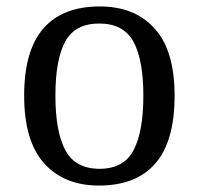

<svg xmlns="http://www.w3.org/2000/svg" viewBox="-20 -566 617 596"><path d="M287 10Q179 10 117 -59Q55 -128 55 -269Q55 -409 114.5 -477.5Q174 -546 290 -546Q398 -546 460 -477.5Q522 -409 522 -269Q522 -128 462.5 -59Q403 10 287 10ZM289 -42Q364 -42 394.5 -99.5Q425 -157 425 -269Q425 -381 394 -437Q363 -493 288 -493Q213 -493 182.5 -437Q152 -381 152 -269Q152 -157 183 -99.5Q214 -42 289 -42Z"/></svg>

Font: Noto Serif Makasar
Style: Regular
Weight: 400
Designer: Sérgio Martins
Version: Version 1.001; ttfautohint (v1.8.4.7-5d5b)